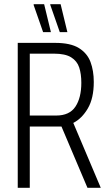

<svg xmlns="http://www.w3.org/2000/svg" viewBox="-20 -889 511 909"><path d="M64 0V-686H241Q314 -686 353.5 -661.5Q393 -637 408.5 -595.5Q424 -554 424 -501Q424 -424 396 -376Q368 -328 327 -307L457 0H394L271 -290H121V0ZM121 -342H246Q309 -342 337 -384Q365 -426 365 -497Q365 -539 355 -569.5Q345 -600 317 -617.5Q289 -635 235 -635H121ZM263 -737 218 -866V-869H267L299 -737ZM184 -737 139 -866 140 -869H189L221 -737Z"/></svg>

Font: Archivo ExtraCondensed ExtraLight
Style: Regular
Weight: 250
Width: 2
Designer: Hector Gatti
Foundry: Omnibus-Type
Version: Version 2.001